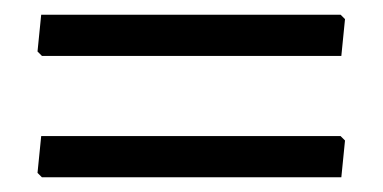

<svg xmlns="http://www.w3.org/2000/svg" viewBox="-20 -395 520 261"><path d="M444 -319 449 -369 443 -375H36L31 -325L37 -319ZM444 -154 449 -204 443 -210H36L31 -160L37 -154Z"/></svg>

Font: Alegreya Sans
Style: Regular
Weight: 400
Designer: Juan Pablo del Peral
Foundry: Huerta Tipografica
Version: Version 1.000;PS 001.000;hotconv 1.0.70;makeotf.lib2.5.58329